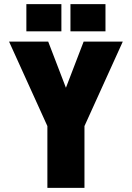

<svg xmlns="http://www.w3.org/2000/svg" viewBox="-20 -912 640 932"><path d="M210 0V-300L24 -710H214L300 -486L386 -710H576L390 -300V0ZM108 -760V-892H278V-760ZM322 -760V-892H492V-760Z"/></svg>

Font: Geist Mono Black
Style: Regular
Weight: 900
Monospace: yes
Designer: Basement.studio, Andrés Briganti, Mateo Zaragoza
Foundry: Basement.studio, Vercel, Andrés Briganti, Guido Ferreyra, Mateo Zaragoza
Version: Version 1.500; ttfautohint (v1.8.4.7-5d5b)